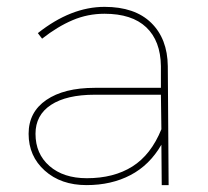

<svg xmlns="http://www.w3.org/2000/svg" viewBox="-20 -537 602 557"><path d="M448.2 -117.2Q414.1 -58.1 358.6 -29.1Q303.2 0 231 0Q156.7 0 109.9 -42Q63 -84 63 -148.9Q63 -211.9 114.5 -247.1Q166 -282.2 254.9 -282.2H446.8V-345.2Q445.8 -418.5 404.3 -457.8Q362.8 -497.1 283.2 -497.1Q234.4 -497.1 190.7 -478.5Q147 -460 102.1 -424.8L89.8 -440.9Q186 -517.1 283.2 -517.1Q371.1 -517.1 418.5 -470.9Q465.8 -424.8 466.8 -345.2L469.2 0H449.2ZM448.2 -162.1 446.8 -262.2H254.9Q172.9 -262.2 127.9 -232.7Q83 -203.1 83 -148.9Q83 -90.8 123.5 -55.4Q164.1 -20 231.9 -20Q310.1 -20 364 -54Q418 -87.9 448.2 -162.1Z"/></svg>

Font: Montserrat
Style: Thin
Weight: 250
Designer: Julieta Ulanovsky
Foundry: Julieta Ulanovsky
Version: Version 1.000;PS 002.000;hotconv 1.0.70;makeotf.lib2.5.58329